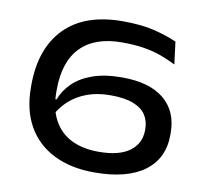

<svg xmlns="http://www.w3.org/2000/svg" viewBox="-76 -734 891 833"><g transform="rotate(10 370.0 -318.0)"><path d="M391 15.5Q287.5 15.5 212.5 -21.8Q137.5 -59 97 -129.8Q56.5 -200.5 56.5 -300.5V-310Q56.5 -471.5 144.5 -561.8Q232.5 -652 400 -652Q482 -652 539.8 -637.8Q597.5 -623.5 639.5 -604.5L652 -506Q620.5 -522 586.5 -534.5Q552.5 -547 510.5 -554Q468.5 -561 412.5 -561Q293 -561 230.8 -497.2Q168.5 -433.5 168.5 -310V-301Q168.5 -227 195.5 -176.8Q222.5 -126.5 272.8 -101.2Q323 -76 393.5 -76Q484 -76 530.2 -110.2Q576.5 -144.5 576.5 -203.5V-208Q576.5 -243.5 559.2 -270Q542 -296.5 504 -311.5Q466 -326.5 403 -326.5Q345.5 -326.5 300.2 -309.8Q255 -293 223.2 -264.2Q191.5 -235.5 173.5 -200L158.5 -268H175Q190 -308 222.8 -340.5Q255.5 -373 309 -392.2Q362.5 -411.5 439 -411.5Q560 -411.5 624 -358.8Q688 -306 688 -210V-202Q688 -98 611.2 -41.2Q534.5 15.5 391 15.5Z"/></g></svg>

Font: Anek Latin Expanded Medium
Style: Regular
Weight: 500
Width: 7
Designer: Yesha Goshar
Foundry: Ek Type
Version: Version 1.003